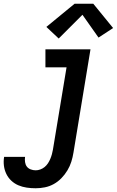

<svg xmlns="http://www.w3.org/2000/svg" viewBox="-85 -784 625 1027"><path d="M106 223Q81 223 57.5 219.5Q34 216 13 207Q-8 198 -24.5 182.5Q-41 167 -51 146.5Q-61 126 -64 102.5Q-67 79 -63 55H49Q47 69 49 83Q51 97 58.5 107Q66 117 79 122Q92 127 106 127Q118 127 130.5 122.5Q143 118 153.5 109.5Q164 101 171.5 89.5Q179 78 184 66Q189 54 192.5 41.5Q196 29 198 17L271 -424H158V-520H399L308 32Q304 57 296.5 81Q289 105 275.5 127.5Q262 150 243.5 169Q225 188 202.5 200.5Q180 213 155 218Q130 223 106 223ZM229 -578 163 -640 314 -764H414L520 -634L442 -583L356 -705Z"/></svg>

Font: Iosevka Gothic
Style: Bold Italic
Weight: 700
Italic angle: -9°
Monospace: yes
Designer: Belleve Invis
Foundry: Belleve Invis
Version: Version 15.5.1; ttfautohint (v1.8.4)